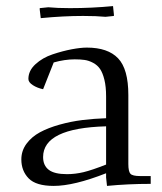

<svg xmlns="http://www.w3.org/2000/svg" viewBox="-20 -610 539 637"><path d="M50.8 -81.1Q50.8 -109.9 67.9 -133.1Q85 -156.2 112.5 -171.1Q140.1 -186 177.7 -196.5Q215.3 -207 253.2 -211.7Q291 -216.3 332 -217.8V-290Q332 -322.3 326.4 -345.2Q320.8 -368.2 312 -381.1Q303.2 -394 288.8 -401.6Q274.4 -409.2 260.7 -411.1Q247.1 -413.1 228 -413.1Q194.8 -413.1 158.2 -402.8L123 -314Q104 -317.9 89.1 -327.4Q74.2 -336.9 74.2 -348.1Q74.2 -375.5 97.7 -397Q121.1 -418.5 154.5 -429.7Q188 -440.9 217.8 -446.5Q247.6 -452.1 268.1 -452.1Q337.9 -452.1 371.8 -416.5Q405.8 -380.9 405.8 -294.9V-65.9Q405.8 -41 412.8 -33.4Q419.9 -25.9 444.8 -25.9H480V0Q404.8 0 335 6.8L332 -21V-35.2Q225.1 6.8 158.2 6.8Q99.6 6.8 75.2 -18.1Q50.8 -43 50.8 -81.1ZM111.8 -578.1V-583L140.1 -585.9Q169.9 -583 211.9 -583Q284.7 -583 355 -589.8L357.9 -562V-557.1L330.1 -554.2Q300.3 -557.1 255.9 -557.1Q190.4 -557.1 115.2 -549.8ZM123 -88.9Q123 -61 141.8 -46.6Q160.6 -32.2 202.1 -32.2Q229.5 -32.2 257.1 -38.8Q284.7 -45.4 332 -64V-190.9Q123 -185.1 123 -88.9Z"/></svg>

Font: Dihjauti S
Style: Regular
Weight: 400
Designer: T. Christopher White
Version: Version 3.0.0